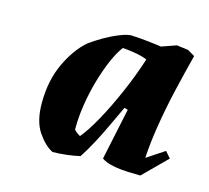

<svg xmlns="http://www.w3.org/2000/svg" viewBox="-60 -779 502 462"><g transform="rotate(15 191.0 -548.5)"><path d="M105.5 -385.6Q85.6 -395.5 67.9 -421.6Q50.2 -447.8 50.2 -493Q50.2 -549.4 70.6 -592.6Q91 -635.8 119.1 -659.7Q132.8 -669.8 151.2 -680.5Q169.6 -691.1 187.9 -698.4Q206.1 -705.7 216.4 -705.7Q231.2 -705.2 252.6 -703Q274 -700.8 291.9 -698.2L328.5 -711L357 -707.3L375 -696.7Q364.3 -655.6 353.2 -607.9Q342 -560.1 334.5 -514Q326.9 -467.8 324.9 -429.7L368.9 -458.9L382.4 -443.4L324.3 -385.6Q311.6 -385.6 292.8 -386.4Q274.1 -387.1 256.2 -390.6Q238.2 -394 227 -401.9L254.2 -530.5L245.4 -533Q234.7 -510.1 222.9 -485.1Q211.2 -460.1 198.7 -436.5Q186.1 -413 173.5 -393.6Q160.1 -390.2 140.3 -387.9Q120.4 -385.6 105.5 -385.6ZM159.4 -439.6Q175.1 -458 194.9 -493.8Q214.7 -529.6 233.7 -573.5Q252.7 -617.4 266 -659.1Q252.4 -664.7 234 -667.6Q215.7 -670.6 204.2 -671.1Q192.4 -655.4 181.7 -630.5Q171 -605.6 162.3 -575.3Q153.7 -545 148.9 -514.3Q144.1 -483.6 144.1 -456.7Q144.1 -455.7 144.1 -454.5Q144.1 -453.2 144.1 -451.7Q147.1 -448 151.2 -445.1Q155.3 -442.2 159.4 -439.6Z"/></g></svg>

Font: Labrada
Style: Italic
Weight: 400
Italic angle: -7°
Designer: Mercedes Jáuregui
Foundry: Omnibus-Type Team
Version: Version 1.000